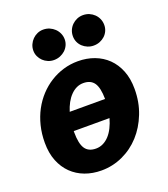

<svg xmlns="http://www.w3.org/2000/svg" viewBox="-135 -822 808 926"><g transform="rotate(-20 269.0 -359.5)"><path d="M15 0ZM227.5 8Q182 8 143.2 -6.5Q104.5 -21 76 -48.8Q47.5 -76.5 31.2 -117.2Q15 -158 15 -211Q15 -257 25.2 -298.2Q35.5 -339.5 54.2 -374.5Q73 -409.5 99 -437.5Q125 -465.5 156.5 -485.2Q188 -505 224 -515.8Q260 -526.5 298.5 -526.5Q344 -526.5 382.8 -512Q421.5 -497.5 450 -469.8Q478.5 -442 494.8 -401.2Q511 -360.5 511 -307.5Q511 -239.5 488.2 -181.8Q465.5 -124 427 -81.8Q388.5 -39.5 336.8 -15.8Q285 8 227.5 8ZM238.5 -100.5Q258 -100.5 275.2 -109Q292.5 -117.5 306.5 -132.8Q320.5 -148 331.2 -169.5Q342 -191 349 -216.5H165.5V-210Q165.5 -152 182.8 -126.2Q200 -100.5 238.5 -100.5ZM287.5 -418.5Q268.5 -418.5 252 -410.5Q235.5 -402.5 221.8 -388.2Q208 -374 197.2 -354.2Q186.5 -334.5 179 -310.5H360.5Q360 -368.5 342.5 -393.5Q325 -418.5 287.5 -418.5ZM276 -647.5Q276 -631.5 269.5 -617.5Q263 -603.5 251.8 -593.2Q240.5 -583 225.8 -577Q211 -571 194 -571Q178 -571 163.8 -577Q149.5 -583 138.8 -593.2Q128 -603.5 121.5 -617.5Q115 -631.5 115 -647.5Q115 -664 121.5 -678.5Q128 -693 138.8 -703.8Q149.5 -714.5 163.8 -720.8Q178 -727 194 -727Q211 -727 225.8 -720.8Q240.5 -714.5 251.8 -703.8Q263 -693 269.5 -678.5Q276 -664 276 -647.5ZM479 -647.5Q479 -631.5 472.8 -617.5Q466.5 -603.5 455.5 -593.2Q444.5 -583 429.8 -577Q415 -571 398 -571Q381.5 -571 367 -577Q352.5 -583 341.5 -593.2Q330.5 -603.5 324.2 -617.5Q318 -631.5 318 -647.5Q318 -664 324.2 -678.5Q330.5 -693 341.5 -703.8Q352.5 -714.5 367 -720.8Q381.5 -727 398 -727Q415 -727 429.8 -720.8Q444.5 -714.5 455.5 -703.8Q466.5 -693 472.8 -678.5Q479 -664 479 -647.5Z"/></g></svg>

Font: Lato Black
Style: Italic
Weight: 900
Italic angle: -7°
Designer: Lukasz Dziedzic
Foundry: tyPoland Lukasz Dziedzic
Version: Version 2.007; 2014-02-27